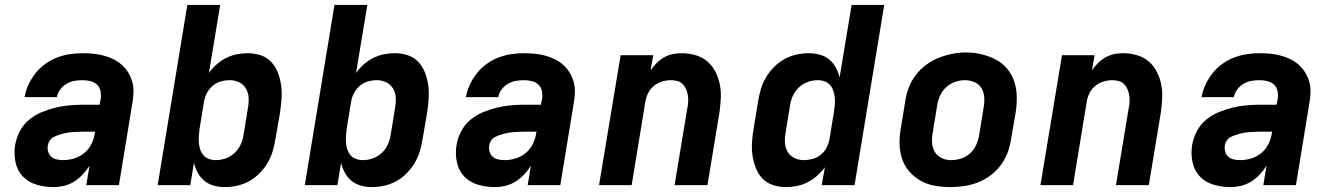

<svg xmlns="http://www.w3.org/2000/svg" viewBox="-20 -755 5440 783"><path d="M198 8Q162 8 128.5 -2Q95 -12 72.5 -36Q50 -60 43 -95Q36 -130 42 -165Q47 -193 61 -220Q75 -247 98.5 -266.5Q122 -286 150 -297.5Q178 -309 206.5 -316Q235 -323 263.5 -325.5Q292 -328 320 -328H386L391 -354Q393 -370 389.5 -385.5Q386 -401 374.5 -411Q363 -421 347.5 -424.5Q332 -428 316 -428Q300 -428 283 -425Q266 -422 251 -413Q236 -404 225.5 -390Q215 -376 212 -359H80Q85 -386 96.5 -410.5Q108 -435 125 -456.5Q142 -478 165 -494.5Q188 -511 213 -520.5Q238 -530 264 -534Q290 -538 316 -538Q338 -538 359.5 -536Q381 -534 402 -528.5Q423 -523 441.5 -514Q460 -505 475.5 -491.5Q491 -478 502 -460.5Q513 -443 519 -422.5Q525 -402 524.5 -380Q524 -358 520 -336L465 0H332L345 -79Q333 -60 317 -43Q301 -26 281.5 -14Q262 -2 240.5 3Q219 8 198 8ZM237 -102Q260 -102 283 -109Q306 -116 324.5 -131.5Q343 -147 353.5 -169Q364 -191 367 -214L368 -218H320Q310 -218 299.5 -217.5Q289 -217 279 -216.5Q269 -216 259 -214.5Q249 -213 239 -210.5Q229 -208 218.5 -204.5Q208 -201 198.5 -196Q189 -191 183 -182Q177 -173 175 -162Q173 -149 176.5 -136.5Q180 -124 189 -116Q198 -108 211 -105Q224 -102 237 -102Z M897 8Q874 8 852 2Q830 -4 813.5 -17.5Q797 -31 786.5 -50.5Q776 -70 771 -91L756 0H623L744 -735H878L832 -457Q845 -476 863 -492Q881 -508 902 -518.5Q923 -529 945 -533.5Q967 -538 990 -538Q1018 -538 1043.5 -529.5Q1069 -521 1086.5 -502Q1104 -483 1113.5 -458Q1123 -433 1126.5 -406.5Q1130 -380 1128 -352Q1126 -324 1122 -296L1103 -186Q1099 -161 1091.5 -136.5Q1084 -112 1070.5 -89.5Q1057 -67 1037.5 -47.5Q1018 -28 995 -15.5Q972 -3 946.5 2.5Q921 8 897 8ZM860 -102Q880 -102 900 -109Q920 -116 936 -130.5Q952 -145 961 -164.5Q970 -184 973 -204L991 -314Q995 -335 994 -355.5Q993 -376 983.5 -393Q974 -410 956 -419Q938 -428 917 -428Q899 -428 881 -423Q863 -418 848 -405.5Q833 -393 824 -376Q815 -359 812 -341L794 -231Q792 -216 791 -201.5Q790 -187 791 -173Q792 -159 796.5 -145.5Q801 -132 809.5 -122Q818 -112 831.5 -107Q845 -102 860 -102Z M1497 8Q1474 8 1452 2Q1430 -4 1413.5 -17.5Q1397 -31 1386.5 -50.5Q1376 -70 1371 -91L1356 0H1223L1344 -735H1478L1432 -457Q1445 -476 1463 -492Q1481 -508 1502 -518.5Q1523 -529 1545 -533.5Q1567 -538 1590 -538Q1618 -538 1643.5 -529.5Q1669 -521 1686.5 -502Q1704 -483 1713.5 -458Q1723 -433 1726.5 -406.5Q1730 -380 1728 -352Q1726 -324 1722 -296L1703 -186Q1699 -161 1691.5 -136.5Q1684 -112 1670.5 -89.5Q1657 -67 1637.5 -47.5Q1618 -28 1595 -15.5Q1572 -3 1546.5 2.5Q1521 8 1497 8ZM1460 -102Q1480 -102 1500 -109Q1520 -116 1536 -130.5Q1552 -145 1561 -164.5Q1570 -184 1573 -204L1591 -314Q1595 -335 1594 -355.5Q1593 -376 1583.5 -393Q1574 -410 1556 -419Q1538 -428 1517 -428Q1499 -428 1481 -423Q1463 -418 1448 -405.5Q1433 -393 1424 -376Q1415 -359 1412 -341L1394 -231Q1392 -216 1391 -201.5Q1390 -187 1391 -173Q1392 -159 1396.5 -145.5Q1401 -132 1409.5 -122Q1418 -112 1431.5 -107Q1445 -102 1460 -102Z M1998 8Q1962 8 1928.5 -2Q1895 -12 1872.5 -36Q1850 -60 1843 -95Q1836 -130 1842 -165Q1847 -193 1861 -220Q1875 -247 1898.5 -266.5Q1922 -286 1950 -297.5Q1978 -309 2006.5 -316Q2035 -323 2063.5 -325.5Q2092 -328 2120 -328H2186L2191 -354Q2193 -370 2189.5 -385.5Q2186 -401 2174.5 -411Q2163 -421 2147.5 -424.5Q2132 -428 2116 -428Q2100 -428 2083 -425Q2066 -422 2051 -413Q2036 -404 2025.5 -390Q2015 -376 2012 -359H1880Q1885 -386 1896.5 -410.5Q1908 -435 1925 -456.5Q1942 -478 1965 -494.5Q1988 -511 2013 -520.5Q2038 -530 2064 -534Q2090 -538 2116 -538Q2138 -538 2159.5 -536Q2181 -534 2202 -528.5Q2223 -523 2241.5 -514Q2260 -505 2275.5 -491.5Q2291 -478 2302 -460.5Q2313 -443 2319 -422.5Q2325 -402 2324.5 -380Q2324 -358 2320 -336L2265 0H2132L2145 -79Q2133 -60 2117 -43Q2101 -26 2081.5 -14Q2062 -2 2040.5 3Q2019 8 1998 8ZM2037 -102Q2060 -102 2083 -109Q2106 -116 2124.5 -131.5Q2143 -147 2153.5 -169Q2164 -191 2167 -214L2168 -218H2120Q2110 -218 2099.5 -217.5Q2089 -217 2079 -216.5Q2069 -216 2059 -214.5Q2049 -213 2039 -210.5Q2029 -208 2018.5 -204.5Q2008 -201 1998.5 -196Q1989 -191 1983 -182Q1977 -173 1975 -162Q1973 -149 1976.5 -136.5Q1980 -124 1989 -116Q1998 -108 2011 -105Q2024 -102 2037 -102Z M2423 0 2511 -530H2644L2633 -468Q2644 -484 2658 -498Q2672 -512 2689 -521.5Q2706 -531 2724 -534.5Q2742 -538 2760 -538Q2789 -538 2816.5 -530Q2844 -522 2864.5 -504.5Q2885 -487 2897.5 -462.5Q2910 -438 2915.5 -410.5Q2921 -383 2919.5 -354Q2918 -325 2914 -296L2865 0H2731L2783 -314Q2786 -327 2786.5 -340.5Q2787 -354 2785 -367Q2783 -380 2778 -391.5Q2773 -403 2764 -412Q2755 -421 2742.5 -424.5Q2730 -428 2716 -428Q2698 -428 2680 -422.5Q2662 -417 2647 -405Q2632 -393 2623.5 -376Q2615 -359 2612 -341L2556 0Z M3185 8Q3158 8 3132 -0.5Q3106 -9 3088.5 -28Q3071 -47 3061.5 -72Q3052 -97 3048.5 -123.5Q3045 -150 3047 -178Q3049 -206 3054 -234L3072 -344Q3076 -369 3083.5 -393.5Q3091 -418 3104.5 -440.5Q3118 -463 3137.5 -482.5Q3157 -502 3180 -514.5Q3203 -527 3228.5 -532.5Q3254 -538 3279 -538Q3302 -538 3323.5 -532Q3345 -526 3361.5 -512.5Q3378 -499 3388.5 -479.5Q3399 -460 3404 -439L3453 -735H3586L3465 0H3331L3344 -73Q3330 -54 3312 -38Q3294 -22 3273 -11.5Q3252 -1 3229.5 3.5Q3207 8 3185 8ZM3258 -102Q3276 -102 3294.5 -107Q3313 -112 3328 -124.5Q3343 -137 3351.5 -154Q3360 -171 3363 -189L3381 -299Q3383 -314 3384.5 -328.5Q3386 -343 3384.5 -357Q3383 -371 3378.5 -384.5Q3374 -398 3365.5 -408Q3357 -418 3343.5 -423Q3330 -428 3315 -428Q3295 -428 3275 -421Q3255 -414 3239 -399.5Q3223 -385 3214 -365.5Q3205 -346 3202 -326L3184 -216Q3180 -195 3181 -174.5Q3182 -154 3191.5 -137Q3201 -120 3219 -111Q3237 -102 3258 -102Z M3856 8Q3824 8 3792.5 2.5Q3761 -3 3734.5 -18Q3708 -33 3688 -56Q3668 -79 3658.5 -108Q3649 -137 3648.5 -169.5Q3648 -202 3654 -234L3672 -344Q3676 -372 3686.5 -399Q3697 -426 3715 -449.5Q3733 -473 3757.5 -491Q3782 -509 3809 -519.5Q3836 -530 3864 -535.5Q3892 -541 3920 -541Q3953 -541 3983.5 -533.5Q4014 -526 4041 -512Q4068 -498 4087.5 -474.5Q4107 -451 4116.5 -422Q4126 -393 4126.5 -360.5Q4127 -328 4122 -296L4103 -186Q4099 -158 4088.5 -131Q4078 -104 4060.5 -80.5Q4043 -57 4018.5 -39Q3994 -21 3966.5 -10.5Q3939 0 3911 4Q3883 8 3856 8ZM3858 -102Q3879 -102 3899.5 -108.5Q3920 -115 3936 -129.5Q3952 -144 3961 -164Q3970 -184 3973 -204L3991 -314Q3995 -335 3994 -356Q3993 -377 3983.5 -394Q3974 -411 3955 -419.5Q3936 -428 3915 -428Q3895 -428 3875 -421Q3855 -414 3839 -399.5Q3823 -385 3814 -365.5Q3805 -346 3802 -326L3784 -216Q3780 -195 3781 -174.5Q3782 -154 3791.5 -137Q3801 -120 3819 -111Q3837 -102 3858 -102Z M4223 0 4311 -530H4444L4433 -468Q4444 -484 4458 -498Q4472 -512 4489 -521.5Q4506 -531 4524 -534.5Q4542 -538 4560 -538Q4589 -538 4616.5 -530Q4644 -522 4664.5 -504.5Q4685 -487 4697.5 -462.5Q4710 -438 4715.5 -410.5Q4721 -383 4719.5 -354Q4718 -325 4714 -296L4665 0H4531L4583 -314Q4586 -327 4586.5 -340.5Q4587 -354 4585 -367Q4583 -380 4578 -391.5Q4573 -403 4564 -412Q4555 -421 4542.5 -424.5Q4530 -428 4516 -428Q4498 -428 4480 -422.5Q4462 -417 4447 -405Q4432 -393 4423.5 -376Q4415 -359 4412 -341L4356 0Z M4998 8Q4962 8 4928.5 -2Q4895 -12 4872.5 -36Q4850 -60 4843 -95Q4836 -130 4842 -165Q4847 -193 4861 -220Q4875 -247 4898.5 -266.5Q4922 -286 4950 -297.5Q4978 -309 5006.5 -316Q5035 -323 5063.5 -325.5Q5092 -328 5120 -328H5186L5191 -354Q5193 -370 5189.5 -385.5Q5186 -401 5174.5 -411Q5163 -421 5147.5 -424.5Q5132 -428 5116 -428Q5100 -428 5083 -425Q5066 -422 5051 -413Q5036 -404 5025.5 -390Q5015 -376 5012 -359H4880Q4885 -386 4896.5 -410.5Q4908 -435 4925 -456.5Q4942 -478 4965 -494.5Q4988 -511 5013 -520.5Q5038 -530 5064 -534Q5090 -538 5116 -538Q5138 -538 5159.5 -536Q5181 -534 5202 -528.5Q5223 -523 5241.5 -514Q5260 -505 5275.5 -491.5Q5291 -478 5302 -460.5Q5313 -443 5319 -422.5Q5325 -402 5324.5 -380Q5324 -358 5320 -336L5265 0H5132L5145 -79Q5133 -60 5117 -43Q5101 -26 5081.5 -14Q5062 -2 5040.5 3Q5019 8 4998 8ZM5037 -102Q5060 -102 5083 -109Q5106 -116 5124.5 -131.5Q5143 -147 5153.5 -169Q5164 -191 5167 -214L5168 -218H5120Q5110 -218 5099.5 -217.5Q5089 -217 5079 -216.5Q5069 -216 5059 -214.5Q5049 -213 5039 -210.5Q5029 -208 5018.5 -204.5Q5008 -201 4998.5 -196Q4989 -191 4983 -182Q4977 -173 4975 -162Q4973 -149 4976.5 -136.5Q4980 -124 4989 -116Q4998 -108 5011 -105Q5024 -102 5037 -102Z"/></svg>

Font: Iosevka Curly XBdExObl
Style: Regular
Weight: 800
Width: 7
Italic angle: -9°
Monospace: yes
Designer: Belleve Invis
Foundry: Belleve Invis
Version: Version 11.1.0; ttfautohint (v1.8.3)